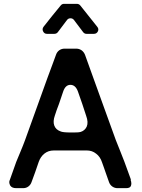

<svg xmlns="http://www.w3.org/2000/svg" viewBox="-20 -980 740 1000"><path d="M468.8 -803.7H430.7Q419.9 -803.7 413.1 -812.5Q395.5 -835.9 365.2 -876Q358.4 -884.8 347.2 -884.8Q335.9 -884.8 329.1 -876Q318.4 -862.3 281.2 -812.5Q274.4 -803.7 262.7 -803.7H224.6Q210.9 -803.7 204.6 -816.4Q198.2 -829.1 207 -840.8Q252 -898.4 295.9 -951.2Q302.7 -960 313.5 -960H379.9Q391.6 -960 398.4 -951.2L486.3 -840.8Q496.1 -829.1 489.7 -816.4Q483.4 -803.7 468.8 -803.7ZM422.9 -694.3Q437.5 -653.3 461.9 -585.9Q496.1 -493.2 517.6 -431.6Q572.3 -280.3 583 -251Q591.8 -228.5 606.4 -192.4Q621.1 -156.2 627.9 -137.7Q647.5 -83 662.1 -43.9H660.2Q664.1 -33.2 664.1 -24.4Q664.1 -18.6 662.1 -12.7Q658.2 0 636.7 0H591.8Q577.1 0 564.5 -8.8Q552.7 -17.6 547.9 -31.2Q541 -48.8 530.3 -81.1Q529.3 -83 522.5 -103.5Q515.6 -124 511.7 -133.8Q502 -164.1 480.5 -179.7Q460 -196.3 432.6 -196.3H259.8Q231.4 -196.3 210.9 -179.7Q191.4 -164.1 181.6 -136.7Q171.9 -109.4 163.1 -83Q146.5 -38.1 144.5 -32.2Q139.6 -17.6 127.9 -8.8Q116.2 0 100.6 0H64.5Q42 0 33.2 -13.7Q28.3 -22.5 28.3 -31.2Q28.3 -37.1 31.2 -43Q39.1 -64.5 64.5 -136.7Q71.3 -153.3 86.4 -189.5Q101.6 -225.6 110.4 -250Q155.3 -376 170.9 -418Q212.9 -533.2 227.5 -575.2Q240.2 -608.4 252.9 -643.6Q264.6 -675.8 271.5 -694.3Q276.4 -709 288.1 -717.8Q300.8 -726.6 315.4 -726.6H377.9Q392.6 -726.6 405.3 -717.8Q417 -709 422.9 -694.3ZM294.9 -295.9Q306.6 -290 347.7 -290Q387.7 -289.1 400.4 -293Q421.9 -299.8 431.6 -320.3Q441.4 -342.8 428.7 -377Q418 -411.1 408.2 -439.5Q401.4 -458 385.7 -503.9Q373 -538.1 346.7 -538.1Q320.3 -538.1 308.6 -502Q298.8 -472.7 287.1 -438.5Q274.4 -406.2 265.6 -377.9Q254.9 -347.7 262.7 -326.2Q270.5 -304.7 294.9 -295.9Z"/></svg>

Font: DeepSea
Style: Medium
Weight: 500
Designer: Stem
Version: Version 3.019;git-0a5106e0b